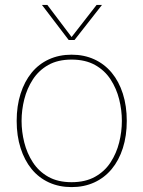

<svg xmlns="http://www.w3.org/2000/svg" viewBox="-20 -753 582 783"><path d="M272 10Q221 10 179.5 -9Q138 -28 109 -63.5Q80 -99 64 -149Q48 -199 48 -260Q48 -321 64 -371Q80 -421 109 -456.5Q138 -492 179.5 -511Q221 -530 272 -530Q323 -530 364.5 -511Q406 -492 435.5 -456.5Q465 -421 481 -371Q497 -321 497 -260Q497 -199 481 -149Q465 -99 435.5 -63.5Q406 -28 364.5 -9Q323 10 272 10ZM272 -10Q328 -10 367.5 -32Q407 -54 431 -91Q455 -128 466 -172Q477 -216 477 -260Q477 -304 466 -348Q455 -392 431 -429Q407 -466 367.5 -488Q328 -510 272 -510Q216 -510 177 -488Q138 -466 114 -429Q90 -392 79 -348Q68 -304 68 -260Q68 -216 79 -172Q90 -128 114 -91Q138 -54 177 -32Q216 -10 272 -10ZM260 -590 151 -733H173L272 -602L374 -733H396L284 -590Z"/></svg>

Font: Murecho Thin
Style: Regular
Weight: 100
Designer: Neil Summerour
Foundry: Positype
Version: Version 1.010